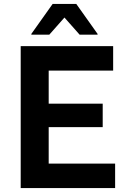

<svg xmlns="http://www.w3.org/2000/svg" viewBox="-20 -954 654 974"><path d="M85 0V-720H554V-596H227V-428H501V-309H227V-124H564V0ZM139 -778V-782L247 -934H367L475 -782V-778H384L307 -865L230 -778Z"/></svg>

Font: Kufam SemiBold
Style: Regular
Weight: 600
Designer: Wael Morcos, Artur Schmal
Foundry: Original Type
Version: Version 1.300; ttfautohint (v1.8.3)